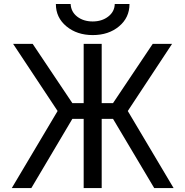

<svg xmlns="http://www.w3.org/2000/svg" viewBox="-20 -956 940 978"><path d="M406.2 2V-350.6H348.6L139.6 2H40L273.4 -390.6L46.9 -732.4H146.5L348.6 -430.7H406.2V-732.4H498V-430.7H555.7L757.8 -732.4H856.4L630.9 -390.6L864.3 2H765.6L555.7 -350.6H498V2ZM264.6 -935.5H339.8Q341.8 -895.5 373.5 -871.1Q405.3 -846.7 452.1 -846.7Q499 -846.7 531.2 -871.6Q563.5 -896.5 564.5 -935.5H639.6Q639.6 -866.2 586.4 -821.8Q533.2 -777.3 452.6 -777.3Q372.1 -777.3 318.4 -821.8Q264.6 -866.2 264.6 -935.5Z"/></svg>

Font: irohakakuC Regular
Style: Regular
Weight: 400
Designer: [Source Han Sans]
Ryoko NISHIZUKA Ë•øÂ°öÊ∂ºÂ≠ê (kana & ideographs); Paul D. Hunt (Latin, Greek & Cyrillic); Wenlong ZHAN
Version: Version 1.001.20160904